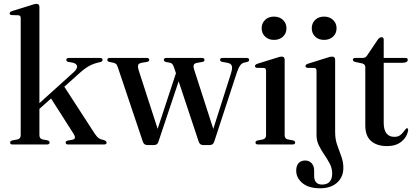

<svg xmlns="http://www.w3.org/2000/svg" viewBox="-20 -757 2178 1006"><path d="M45 0Q33 0 33 -10.5Q33 -18 45 -21.5L72 -26.5Q88.5 -30.5 88.5 -48.5V-662.5Q88.5 -676 77 -677L41 -678Q30.5 -679 30.5 -687Q30.5 -694.5 43 -699L143 -730Q162 -737 170.5 -737Q186.5 -737 186.5 -720.5V-216.5L367.5 -380Q386 -397.5 383.5 -411Q381 -424.5 359 -429L338.5 -432.5Q327.5 -435 327.5 -443Q327.5 -453.5 342 -453.5H503.5Q517.5 -453.5 517.5 -443.5Q517.5 -438.5 514 -435.5Q510.5 -432.5 500.5 -430.5Q473 -425 449.8 -412.8Q426.5 -400.5 399 -376L317 -302.5L476.5 -56.5Q488 -39.5 497.8 -32.8Q507.5 -26 526 -22.5Q538.5 -17.5 538.5 -9.5Q538.5 0 525 0H337Q324 0 324 -10Q324 -17.5 334.5 -20.5L355.5 -24Q370.5 -26.5 372.5 -34.2Q374.5 -42 363.5 -59L247.5 -241L186.5 -186.5V-49Q186.5 -30.5 202.5 -26.5L229 -21.5Q240 -18.5 240 -10.5Q240 0 225.5 0Z M787 3H752Q734.5 3 728.5 -14.5L598 -402.5Q593.5 -417 587.8 -422Q582 -427 573 -428.5L553 -432.5Q542.5 -435 542.5 -443Q542.5 -453.5 555.5 -453.5H748Q762 -453.5 762 -443Q762 -435 749.5 -432.5L725.5 -428.5Q707.5 -426 704 -416.8Q700.5 -407.5 708 -384.5L806 -82L902 -373.5L892 -403Q887.5 -416.5 882.5 -421.8Q877.5 -427 869 -428.5L850 -432Q838.5 -435 838.5 -443.5Q838.5 -453.5 852.5 -453.5H1038Q1051.5 -453.5 1051.5 -443Q1051.5 -434 1040 -432.5L1012 -427.5Q998 -425 995 -416.2Q992 -407.5 998.5 -388.5L1097.5 -81.5L1189.5 -370Q1199 -399.5 1194.5 -412.2Q1190 -425 1169 -428.5L1145.5 -432.5Q1133 -435 1133 -443.5Q1133 -453.5 1146.5 -453.5H1271.5Q1285.5 -453.5 1285.5 -443Q1285.5 -435 1273.5 -432L1258 -428.5Q1246.5 -425.5 1237.8 -413.2Q1229 -401 1220.5 -375.5L1102 -13.5Q1098.5 -4 1092.2 -0.5Q1086 3 1079 3H1044Q1027 3 1021 -15L916 -331L809.5 -12.5Q804 3 787 3Z M1415.5 -548Q1387 -548 1369 -565.2Q1351 -582.5 1351 -609Q1351 -635.5 1369 -652.8Q1387 -670 1415.5 -670Q1444.5 -670 1462.8 -652.5Q1481 -635 1481 -609Q1481 -582.5 1462.8 -565.2Q1444.5 -548 1415.5 -548ZM1471.5 -444V-49Q1471.5 -30 1488 -26.5L1514.5 -21.5Q1526.5 -18.5 1526.5 -10.5Q1526.5 0 1512.5 0H1332Q1318.5 0 1318.5 -10.5Q1318.5 -18 1329.5 -21L1357.5 -26.5Q1374 -30.5 1374 -48.5V-386.5Q1374 -400 1362.5 -401L1326.5 -401.5Q1316 -403 1316 -411Q1316 -418 1328.5 -423L1428.5 -454Q1447 -460.5 1455.5 -460.5Q1471.5 -460.5 1471.5 -444Z M1678 -548Q1649 -548 1631.2 -565.2Q1613.5 -582.5 1613.5 -609Q1613.5 -635.5 1631.5 -652.8Q1649.5 -670 1678 -670Q1707 -670 1725.2 -652.5Q1743.5 -635 1743.5 -609Q1743.5 -582.5 1725.2 -565.2Q1707 -548 1678 -548ZM1736 -64.5Q1736 -27.5 1746.8 3Q1757.5 33.5 1768.2 62.2Q1779 91 1779 123Q1779 170.5 1746.2 200Q1713.5 229.5 1657 229.5Q1597 229.5 1564.5 202.2Q1532 175 1532 137.5Q1532 111 1544.8 97.5Q1557.5 84 1579.5 84Q1600 84 1613 98.5Q1626 113 1626 136.5V164Q1626 210 1668 210Q1720.5 209.5 1720.5 151.5Q1720.5 125 1708 101Q1695.5 77 1679.2 53.5Q1663 30 1650.8 5Q1638.5 -20 1638.5 -48V-386Q1638.5 -400 1627 -401L1591 -401.5Q1580.5 -403 1580.5 -411Q1580.5 -418.5 1593 -423L1692 -454Q1711.5 -460.5 1720 -460.5Q1736 -460.5 1736 -443.5Z M1878.5 -424.5 1843 -432Q1829 -435.5 1829 -443.5Q1829 -453.5 1841.5 -453.5H1879.5Q1896.5 -453.5 1904 -467L1958.5 -548Q1968 -562 1978.5 -562Q1990.5 -562 1990.5 -548.5V-453.5H2103Q2116.5 -453.5 2116.5 -444Q2116.5 -428 2087.5 -428H1990.5V-113Q1990.5 -76.5 2005 -58.2Q2019.5 -40 2045.5 -40Q2064.5 -40 2075.5 -47.8Q2086.5 -55.5 2094 -66Q2101.5 -76.5 2109.5 -84.5Q2119 -87.5 2118.5 -74.5Q2112.5 -38.5 2083.5 -15Q2054.5 8.5 2008 8.5Q1955 8.5 1924.5 -18Q1894 -44.5 1894 -99V-404.5Q1894 -420 1878.5 -424.5Z"/></svg>

Font: Fraunces 72pt S000
Style: Regular
Weight: 400
Version: Version 1.000; ttfautohint (v1.8.3)